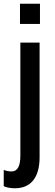

<svg xmlns="http://www.w3.org/2000/svg" viewBox="-44 -768 295 1028"><path d="M63 -640H170V-748H63ZM36 240C121 240 168 182 168 74V-540H65V65C65 118 52 150 17 150C4 150 -10 147 -24 142V229C-8 236 12 240 36 240Z"/></svg>

Font: Kathrein 67 Medium Condensed
Style: Regular
Weight: 500
Width: 3
Designer: Lazydogs Typefoundry, based on Open Sans by Ascender Corporation
Foundry: Lazydogs Typefoundry
Version: Version 1.003;PS 001.003;hotconv 1.0.88;makeotf.lib2.5.64775